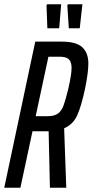

<svg xmlns="http://www.w3.org/2000/svg" viewBox="-22 -884 436 904"><path d="M144 -688H269Q337 -688 365.5 -661.5Q394 -635 394 -585Q394 -544 379 -469Q361 -384 341.5 -341Q322 -298 280 -280L290 0H213L207 -266H201H131L74 0H-2ZM300 -468Q315 -533 315 -564Q315 -592 302.5 -604.5Q290 -617 259 -617H206L146 -337H203Q234 -337 251 -349.5Q268 -362 277.5 -388Q287 -414 300 -468ZM256 -751H201L197 -858L200 -864H266L257 -755ZM353 -751H302L295 -858L298 -864H366L354 -755Z"/></svg>

Font: Saira Ultra Condensed Medium
Style: Italic
Weight: 500
Width: 1
Italic angle: -12°
Designer: Hector Gatti with collaboration of the Omnibus-Type team
Foundry: Omnibus-Type
Version: Version 1.001; ttfautohint (v1.8)